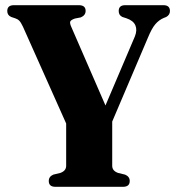

<svg xmlns="http://www.w3.org/2000/svg" viewBox="-20 -720 679 740"><path d="M480 -22.5Q480 0 454 0H193.5Q168 0 168 -22.5Q168 -39.5 185.5 -47L212.5 -53.5Q235 -61.5 235 -81V-244L68.5 -617Q60.5 -634 54.2 -640.2Q48 -646.5 38.5 -649.5L23.5 -654.5Q8 -661 8 -677.5Q8 -700 33.5 -700H284Q310 -700 310 -678Q310 -661 291.5 -653L268.5 -648.5Q252.5 -643 250.5 -636.2Q248.5 -629.5 256 -613.5L386.5 -313.5L500 -580Q509.5 -604 501.8 -622.2Q494 -640.5 467.5 -649.5L452 -654.5Q437.5 -661 437.5 -677.5Q437.5 -700 462.5 -700H610Q635 -700 635 -677.5Q635 -662.5 620.5 -654.5L611.5 -651Q592.5 -643 578.5 -626.5Q564.5 -610 550 -574.5L412.5 -251.5V-81Q412.5 -61.5 435 -53.5L462 -47Q480 -39.5 480 -22.5Z"/></svg>

Font: Fraunces 144pt S050
Style: Bold
Weight: 700
Version: Version 1.000; ttfautohint (v1.8.3)